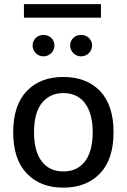

<svg xmlns="http://www.w3.org/2000/svg" viewBox="-20 -883 599 909"><path d="M93.3 -863.3V-799.3H458V-863.3ZM279.8 -518.6C207 -518.6 149.4 -496.6 106.9 -452.1C64 -407.7 42.5 -342.3 42.5 -256.8C42.5 -171.4 64 -106 106.9 -61.5C149.4 -17.1 207 5.4 279.8 5.4C352.5 5.4 410.2 -17.1 453.1 -61.5C496.1 -106 517.6 -171.4 517.6 -256.8C517.6 -342.3 496.1 -407.7 453.6 -452.1C410.6 -496.6 352.5 -518.6 279.8 -518.6ZM279.8 -442.4C363.8 -442.4 418.9 -381.3 418.9 -256.8C418.9 -131.8 364.3 -71.3 279.8 -71.3C195.8 -71.3 141.1 -131.8 141.1 -256.8C141.1 -318.8 153.8 -365.7 179.2 -396.5C204.6 -427.2 238.3 -442.4 279.8 -442.4ZM134.3 -667.5C134.3 -639.6 157.2 -616.2 186 -616.2C214.8 -616.2 237.8 -639.6 237.8 -667.5C237.8 -696.3 214.8 -717.8 186 -717.8C157.2 -717.8 134.3 -696.3 134.3 -667.5ZM312 -667.5C312 -639.6 335 -616.2 363.8 -616.2C393.1 -616.2 416 -639.6 416 -667.5C416 -696.3 393.1 -717.8 363.8 -717.8C335 -717.8 312 -696.3 312 -667.5Z"/></svg>

Font: Estedad Medium
Style: Regular
Weight: 500
Designer: Amin Abedi
Version: Version 7.3